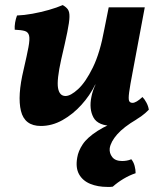

<svg xmlns="http://www.w3.org/2000/svg" viewBox="-20 -487 632 756"><path d="M141 9Q77 9 62.5 -50Q48 -109 73 -213Q86 -269 92 -301Q98 -333 94.5 -347Q91 -361 77.5 -365Q64 -369 38 -370Q37 -383 39.5 -398Q42 -413 47 -426Q75 -427 108 -433Q141 -439 172.5 -448Q204 -457 227 -467Q241 -459 247.5 -449.5Q254 -440 253.5 -420Q253 -400 245 -360.5Q237 -321 221 -253Q203 -172 208.5 -140.5Q214 -109 238 -109Q258 -109 287.5 -136Q317 -163 345.5 -221Q374 -279 391 -373L408 -458H550L503 -207Q492 -150 488.5 -123.5Q485 -97 488.5 -89.5Q492 -82 502 -82Q516 -82 541 -105Q549 -97 556.5 -83Q564 -69 566 -55Q538 -26 501 -8.5Q464 9 428 9Q366 9 348 -24.5Q330 -58 340 -106Q342 -117 346 -129Q350 -141 356 -154H355Q334 -111 300.5 -74Q267 -37 226 -14Q185 9 141 9ZM479 -23 518 -17Q467 13 441.5 42Q416 71 412 97Q410 116 422 131.5Q434 147 461 147Q469 147 478.5 145.5Q488 144 497 140Q506 151 510 166Q514 181 514 195Q490 203 466.5 217Q443 231 424 248Q418 249 413.5 249Q409 249 403 249Q365 249 335.5 237Q306 225 291.5 199.5Q277 174 284 134Q288 108 305.5 81.5Q323 55 364 28.5Q405 2 479 -23Z"/></svg>

Font: Vollkorn
Style: Bold Italic
Weight: 700
Italic angle: -11°
Designer: Friedrich Althausen
Foundry: Friedrich Althausen
Version: Version 5.000; ttfautohint (v1.8.3)